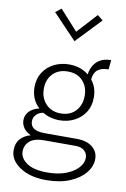

<svg xmlns="http://www.w3.org/2000/svg" viewBox="-111 -880 778 1187"><g transform="rotate(10 278.0 -287.0)"><path d="M265 243.5Q164 243.5 100 200.8Q36 158 36 96Q36 51.5 60.2 24.8Q84.5 -2 124.5 -13Q93 -27.5 78.2 -49.8Q63.5 -72 63.5 -96.5Q63.5 -121 75.2 -139.2Q87 -157.5 106.2 -169Q125.5 -180.5 148.5 -185Q95.5 -234 95.5 -310.5Q95.5 -364 120.8 -403.2Q146 -442.5 188.8 -464Q231.5 -485.5 283 -485.5Q355.5 -485.5 405.5 -444.5Q410 -477 425.2 -502.2Q440.5 -527.5 467.2 -542Q494 -556.5 533.5 -556.5L527.5 -497.5Q436.5 -497.5 432.5 -417Q468 -373.5 468 -310.5Q468 -257 442.8 -217.5Q417.5 -178 375.2 -156.5Q333 -135 283 -135Q223 -135 177 -163.5Q163 -161.5 149.2 -154Q135.5 -146.5 126 -132.8Q116.5 -119 116.5 -99Q116.5 -82.5 125 -69.2Q133.5 -56 153.8 -48.2Q174 -40.5 210.5 -40.5H408Q471 -40.5 506.8 -12Q542.5 16.5 542.5 63.5Q542.5 109 509 150.2Q475.5 191.5 413.5 217.5Q351.5 243.5 265 243.5ZM265 196Q332 196 381.2 177Q430.5 158 457.2 128.2Q484 98.5 484 65.5Q484 40 465 21.8Q446 3.5 408 3.5H210.5Q150.5 3.5 121.2 28.8Q92 54 92 94.5Q92 136 135.2 166Q178.5 196 265 196ZM282.5 -178Q341.5 -178 376 -215.2Q410.5 -252.5 410.5 -310.5Q410.5 -368 376.2 -404.5Q342 -441 283 -441Q223.5 -441 188.8 -404.8Q154 -368.5 154 -310.5Q154 -253 189.2 -215.5Q224.5 -178 282.5 -178ZM289.5 -632.5 140.5 -789 176.5 -817 289.5 -692 404 -817 438.5 -789Z"/></g></svg>

Font: Betina Sans Light
Style: Regular
Weight: 300
Designer: Jonathan Pinhorn (font) & Cristiano Sobral (main changes)
Version: Version 2.001;October 6, 2020;FontCreator 13.0.0.2681 64-bit